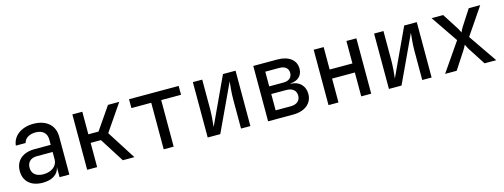

<svg xmlns="http://www.w3.org/2000/svg" viewBox="-16 -1196 4833 1842"><g transform="rotate(-15 2400.0 -275.0)"><path d="M305 -560C186 -560 99 -496 90 -401H187C196 -445 242 -475 304 -475C374 -475 415 -438 415 -374V-322H255C136 -322 63 -259 63 -155C63 -53 133 10 249 10C343 10 407 -32 417 -102V0H514V-377C514 -490 433 -560 305 -560ZM276 -67C204 -67 162 -102 162 -162C162 -217 198 -251 257 -251H415V-176C415 -112 357 -67 276 -67Z M790 0V-241H892L1045 0H1160L977 -287L1157 -550H1045L891 -326H790V-550H691V0Z M1550 0V-462H1747V-550H1254V-462H1451V0Z M2013 0 2231 -466C2226 -425 2219 -349 2219 -293V0H2312V-550H2187L1969 -82C1974 -124 1981 -201 1981 -258V-550H1888V0Z M2736 0C2854 0 2929 -60 2929 -155C2929 -236 2874 -290 2791 -292V-296C2864 -299 2910 -343 2910 -410C2910 -496 2840 -550 2727 -550H2488V0ZM2585 -467H2726C2780 -467 2813 -440 2813 -394C2813 -348 2780 -321 2726 -321H2585ZM2585 -245H2734C2795 -245 2831 -215 2831 -164C2831 -113 2795 -83 2734 -83H2585Z M3187 0V-237H3413V0H3512V-550H3413V-327H3187V-550H3088V0Z M3813 0 4031 -466C4026 -425 4019 -349 4019 -293V0H4112V-550H3987L3769 -82C3774 -124 3781 -201 3781 -258V-550H3688V0Z M4361 0 4474 -173C4484 -188 4495 -210 4501 -222C4507 -210 4516 -188 4526 -173L4638 0H4754L4560 -282L4742 -550H4628L4524 -389C4514 -374 4505 -354 4501 -343C4496 -354 4486 -374 4477 -389L4374 -550H4259L4441 -283L4246 0Z"/></g></svg>

Font: Tekne LDO Medium
Style: Regular
Weight: 500
Monospace: yes
Designer: Alessio Laiso, Mario Rullo, Paolo Rosset
Foundry: Alessio Laiso
Version: Version 1.000;hotconv 1.0.109;makeotfexe 2.5.65596